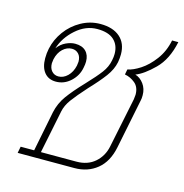

<svg xmlns="http://www.w3.org/2000/svg" viewBox="-90 -658 713 742"><g transform="rotate(15 267.0 -287.0)"><path d="M50 -26H104L136 -187Q144 -224 166 -254.5Q188 -285 228 -327Q264 -365 282 -389Q300 -413 305 -440Q308 -454 308 -466Q308 -501 286 -521.5Q264 -542 219 -542Q173 -542 134 -507.5Q95 -473 81 -428Q95 -447 114.5 -456Q134 -465 151 -465Q179 -465 194 -450Q209 -435 209 -409Q209 -398 206 -384Q200 -351 174.5 -327.5Q149 -304 116 -304Q86 -304 69.5 -324.5Q53 -345 53 -381Q53 -401 57 -420Q65 -458 89 -491Q113 -524 149 -544Q185 -564 226 -564Q276 -564 304 -539.5Q332 -515 332 -471Q332 -456 329 -439Q323 -409 301.5 -380Q280 -351 243 -312Q207 -272 189 -247.5Q171 -223 166 -198L131 -26H273Q318 -26 347 -51.5Q376 -77 384 -117L425 -316Q427 -330 427 -335Q427 -365 408.5 -380.5Q390 -396 367 -400L371 -421Q393 -425 421.5 -443.5Q450 -462 475 -495.5Q500 -529 509 -574H534Q519 -502 478.5 -462Q438 -422 406 -410Q426 -404 440 -385Q454 -366 454 -340Q454 -326 452 -319L412 -121Q400 -61 362.5 -30.5Q325 0 272 0H45ZM179 -385Q181 -397 181 -401Q181 -421 170.5 -432Q160 -443 144 -443Q124 -443 107.5 -427.5Q91 -412 85 -385Q83 -373 83 -369Q83 -349 93.5 -337.5Q104 -326 120 -326Q140 -326 156.5 -342Q173 -358 179 -385Z"/></g></svg>

Font: Trirong Thin
Style: Italic
Weight: 250
Italic angle: -12°
Designer: Katatrad Team
Foundry: CadsonDemak
Version: Version 1.001